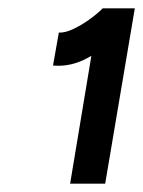

<svg xmlns="http://www.w3.org/2000/svg" viewBox="-20 -820 343 460"><path d="M148 -380 210 -753 226 -800H303L232 -380ZM107 -663 121 -742Q135 -741 154.5 -750Q174 -759 193 -772.5Q212 -786 226 -800L276 -744Q233 -705 191.5 -682Q150 -659 107 -663Z"/></svg>

Font: Figtree Light SemiBold
Style: Italic
Weight: 600
Italic angle: -9.5°
Version: Version 2.001;gftools[0.9.30]